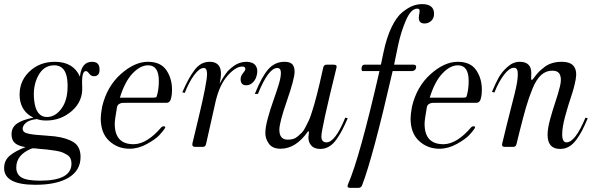

<svg xmlns="http://www.w3.org/2000/svg" viewBox="-31 -713 2896 932"><path d="M452 -381Q455 -343 425 -343Q411 -343 402 -355.5Q393 -368 386 -368Q364 -368 368 -293Q372 -222 318.5 -175Q265 -128 193 -128Q167 -128 148 -135Q111 -131 95 -117Q79 -103 79 -88Q79 -78 87 -72Q95 -66 111.5 -63Q128 -60 145 -58.5Q162 -57 189.5 -55Q217 -53 236 -51Q296 -43 328 -21.5Q360 0 360 49Q360 114 302.5 149Q245 184 141 184Q-11 184 -11 103Q-11 66 16 43Q43 20 93 1Q58 -4 41.5 -18.5Q25 -33 25 -61Q25 -94 50.5 -112.5Q76 -131 131 -142Q73 -170 65 -236Q58 -312 108.5 -362.5Q159 -413 235 -413Q325 -413 357 -341Q364 -413 416 -413Q450 -413 452 -381ZM197 -145Q238 -145 268.5 -187.5Q299 -230 297 -304Q295 -396 232 -396Q181 -396 154 -344.5Q127 -293 135 -225Q144 -145 197 -145ZM154 9Q145 7 125 7Q48 37 48 100Q48 133 73.5 148.5Q99 164 164 164Q316 164 316 81Q316 67 311 56Q306 45 293 37.5Q280 30 270 26Q260 22 235.5 18Q211 14 198.5 13Q186 12 154 9Z M598 9Q540 9 499 -29Q458 -67 458 -138Q458 -158 465 -196Q488 -293 555 -353Q622 -413 687 -413Q749 -413 776.5 -372.5Q804 -332 804 -278Q804 -253 800 -238Q795 -214 777 -214H588Q571 -214 563 -213.5Q555 -213 547 -208Q539 -203 537 -193Q526 -131 526 -112Q526 -13 617 -13H620Q684 -15 753 -96Q757 -100 764 -100Q776 -100 768 -88Q760 -76 742.5 -57Q725 -38 683 -14.5Q641 9 598 9ZM551 -239H710Q724 -239 727 -241Q730 -243 733 -257Q740 -285 740 -320Q740 -396 688 -396Q650 -396 612.5 -356.5Q575 -317 551 -239Z M916 0Q900 0 903 -17Q912 -56 929 -125Q976 -319 974 -358Q973 -383 958 -383Q937 -383 911.5 -348.5Q886 -314 866 -262L854 -265Q884 -335 914 -374Q944 -413 986 -413Q1061 -413 1035 -307L1041 -317Q1046 -327 1051 -334.5Q1056 -342 1064.5 -354.5Q1073 -367 1083 -376Q1093 -385 1105.5 -394Q1118 -403 1133.5 -408Q1149 -413 1166 -413Q1198 -412 1210 -394.5Q1222 -377 1216 -351Q1212 -329 1197.5 -314Q1183 -299 1164 -299Q1137 -299 1137 -329Q1137 -344 1148.5 -357.5Q1160 -371 1160 -378Q1160 -390 1145 -390Q1113 -390 1074 -346Q1035 -302 1016 -222L969 -13Q966 0 953 0Z M1524 10Q1495 10 1480.5 -6Q1466 -22 1466 -46L1469 -75H1464Q1405 9 1331 9Q1292 9 1274.5 -15Q1257 -39 1257 -67Q1257 -95 1269 -139Q1281 -183 1295.5 -223.5Q1310 -264 1321.5 -301Q1333 -338 1332.5 -360.5Q1332 -383 1315 -383Q1272 -383 1221 -257H1206Q1239 -340 1271 -376.5Q1303 -413 1350 -413Q1377 -413 1388 -401Q1399 -389 1399 -365Q1399 -331 1362 -224.5Q1325 -118 1325 -83Q1325 -35 1366 -35Q1380 -35 1392 -38.5Q1404 -42 1415 -51.5Q1426 -61 1434.5 -69.5Q1443 -78 1452 -96Q1461 -114 1467.5 -127Q1474 -140 1482 -166Q1490 -192 1495 -208Q1500 -224 1508 -256.5Q1516 -289 1520.5 -307.5Q1525 -326 1533 -363Q1536 -378 1538 -385Q1541 -399 1554 -399H1589Q1607 -399 1602 -383Q1529 -87 1529 -51Q1529 -22 1554 -22Q1596 -22 1645 -142L1657 -139Q1642 -105 1631 -83.5Q1620 -62 1603.5 -38Q1587 -14 1567 -2Q1547 10 1524 10Z M1669 199Q1651 199 1658 182Q1714 56 1811 -368H1730Q1724 -368 1724 -378Q1724 -399 1739 -399H1818L1831 -461Q1846 -532 1870 -581.5Q1894 -631 1922 -653.5Q1950 -676 1972.5 -684.5Q1995 -693 2018 -693Q2076 -693 2076 -646Q2076 -624 2062 -611.5Q2048 -599 2030 -599Q2002 -599 2002 -626Q2002 -631 2003 -638Q2004 -645 2005 -650.5Q2006 -656 2006 -661Q2006 -666 2003 -668.5Q2000 -671 1994 -671Q1964 -671 1939.5 -614.5Q1915 -558 1901 -491L1882 -399H1976Q1989 -399 1989 -389Q1989 -378 1982.5 -373Q1976 -368 1969 -368H1875Q1778 55 1726 188Q1721 199 1708 199Z M2102 9Q2044 9 2003 -29Q1962 -67 1962 -138Q1962 -158 1969 -196Q1992 -293 2059 -353Q2126 -413 2191 -413Q2253 -413 2280.5 -372.5Q2308 -332 2308 -278Q2308 -253 2304 -238Q2299 -214 2281 -214H2092Q2075 -214 2067 -213.5Q2059 -213 2051 -208Q2043 -203 2041 -193Q2030 -131 2030 -112Q2030 -13 2121 -13H2124Q2188 -15 2257 -96Q2261 -100 2268 -100Q2280 -100 2272 -88Q2264 -76 2246.5 -57Q2229 -38 2187 -14.5Q2145 9 2102 9ZM2055 -239H2214Q2228 -239 2231 -241Q2234 -243 2237 -257Q2244 -285 2244 -320Q2244 -396 2192 -396Q2154 -396 2116.5 -356.5Q2079 -317 2055 -239Z M2688 10Q2627 10 2627 -59Q2627 -89 2639.5 -134.5Q2652 -180 2665 -218.5Q2678 -257 2687 -293Q2696 -329 2687.5 -349.5Q2679 -370 2650 -370Q2619 -370 2595.5 -348.5Q2572 -327 2554 -283Q2536 -239 2522.5 -192.5Q2509 -146 2491 -74Q2481 -34 2476 -13Q2473 0 2460 0H2420Q2402 0 2407 -17Q2417 -59 2429 -107.5Q2441 -156 2449.5 -188.5Q2458 -221 2466.5 -255.5Q2475 -290 2478.5 -311Q2482 -332 2482.5 -350Q2483 -368 2478.5 -376Q2474 -384 2463 -384Q2442 -384 2416 -350.5Q2390 -317 2369 -264L2357 -267Q2375 -310 2390 -337Q2405 -364 2432.5 -388.5Q2460 -413 2492 -413Q2548 -413 2548 -358Q2548 -353 2547.5 -343Q2547 -333 2547.5 -329Q2548 -325 2550 -325Q2552 -325 2556 -329Q2558 -331 2567.5 -344Q2577 -357 2587 -366.5Q2597 -376 2612.5 -388Q2628 -400 2649 -406.5Q2670 -413 2695 -413Q2739 -413 2755 -390.5Q2771 -368 2763.5 -327.5Q2756 -287 2741.5 -244.5Q2727 -202 2712.5 -149Q2698 -96 2698 -61Q2698 -22 2719 -22Q2761 -22 2811 -142L2822 -139Q2807 -104 2796 -82Q2785 -60 2768 -36.5Q2751 -13 2731.5 -1.5Q2712 10 2688 10Z"/></svg>

Font: HK Venetian
Style: Italic
Weight: 400
Italic angle: -12°
Version: Version 1.000;PS 001.000;hotconv 1.0.88;makeotf.lib2.5.64775